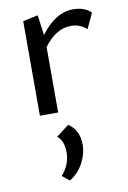

<svg xmlns="http://www.w3.org/2000/svg" viewBox="-83 -474 544 818"><g transform="rotate(-10 189.5 -64.5)"><path d="M292 -422Q341 -422 369 -394L338 -328Q310 -354 270 -354Q205 -354 153 -283V0H74V-409L139 -423L151 -336Q215 -422 292 -422ZM186 59Q232 90 232 152Q232 193 210.5 232.5Q189 272 152 294L121 269Q159 226 159 173Q159 123 131 101Z"/></g></svg>

Font: EauTestText Medium
Style: Regular
Weight: 500
Designer: Christian Thalmann (Catharsis Fonts)
Version: Version 0.001;PS 000.001;hotconv 1.0.88;makeotf.lib2.5.64775